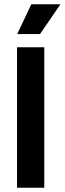

<svg xmlns="http://www.w3.org/2000/svg" viewBox="-20 -882 304 902"><path d="M60 0V-660H188V0ZM168 -722H61L127 -862H264Z"/></svg>

Font: Bricolage Grotesque 60pt SemiBold
Style: Regular
Weight: 600
Version: Version 1.001;gftools[0.9.33.dev8+g029e19f]